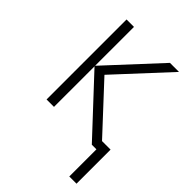

<svg xmlns="http://www.w3.org/2000/svg" viewBox="-209 -626 901 901"><g transform="rotate(45 241.5 -175.5)"><path d="M467.8 -45.9V180.2H419.9V0H389.2L138.2 -269V0H88.9V-530.8H138.2V-272.9L377 -530.8H437L199.2 -273.9L411.1 -45.9Z"/></g></svg>

Font: OpenSans-Light
Style: Regular
Weight: 300
Foundry: Ascender Corporation
Version: Version 1.10